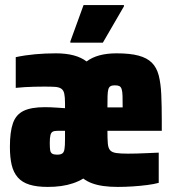

<svg xmlns="http://www.w3.org/2000/svg" viewBox="-20 -728 684 756"><path d="M168 8Q125 8 96 -1Q67 -10 50 -29.5Q33 -49 26 -78.5Q19 -108 19 -150Q19 -209 31 -243Q43 -277 73 -291.5Q103 -306 156 -306Q167 -306 180 -305.5Q193 -305 207 -304Q221 -303 236 -302V-322Q236 -346 233 -359.5Q230 -373 221 -379Q212 -385 196 -386Q180 -387 154 -387Q135 -387 116 -386.5Q97 -386 78.5 -385Q60 -384 42 -382V-503Q80 -511 119.5 -514.5Q159 -518 200 -518Q240 -518 270 -510Q300 -502 321 -486Q342 -502 371.5 -510Q401 -518 439 -518Q492 -518 525.5 -509Q559 -500 578 -481Q597 -462 605 -431Q613 -400 615 -356Q617 -312 617 -254V-213H403Q403 -182 404.5 -163.5Q406 -145 413.5 -136.5Q421 -128 437.5 -125.5Q454 -123 484 -123Q500 -123 518.5 -123.5Q537 -124 558.5 -125Q580 -126 605 -127V-8Q587 -3 560 0.5Q533 4 502.5 6Q472 8 444 8Q413 8 387.5 4.5Q362 1 342 -6.5Q322 -14 308 -25Q290 -14 268 -6.5Q246 1 221 4.5Q196 8 168 8ZM205 -119Q214 -119 220 -121Q226 -123 229.5 -128Q233 -133 234 -142Q235 -147 235.5 -157.5Q236 -168 236 -183V-213H207Q194 -213 187.5 -209.5Q181 -206 178.5 -195.5Q176 -185 176 -165Q176 -147 177.5 -137Q179 -127 185.5 -123Q192 -119 205 -119ZM463 -302Q463 -332 462.5 -350Q462 -368 459 -377Q456 -386 450 -389Q444 -392 432 -392Q421 -392 415 -388.5Q409 -385 406.5 -376Q404 -367 403.5 -350Q403 -333 403 -305H466ZM257 -560V-565L309 -708H468V-703L385 -560Z"/></svg>

Font: Saira Condensed Black
Style: Regular
Weight: 900
Width: 3
Designer: Hector Gatti with collaboration of the Omnibus-Type team
Foundry: Omnibus-Type
Version: Version 1.101